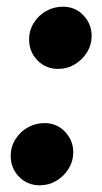

<svg xmlns="http://www.w3.org/2000/svg" viewBox="-20 -542 306 574"><path d="M154 -336Q117 -336 92 -361.5Q67 -387 67 -424Q67 -451 81 -473.5Q95 -496 118 -509Q141 -522 168 -522Q205 -522 229.5 -496Q254 -470 254 -435Q254 -408 240 -385.5Q226 -363 203.5 -349.5Q181 -336 154 -336ZM99 12Q62 12 37 -13.5Q12 -39 12 -76Q12 -103 26 -125.5Q40 -148 63 -161Q86 -174 113 -174Q150 -174 174.5 -148Q199 -122 199 -87Q199 -60 185 -37.5Q171 -15 148.5 -1.5Q126 12 99 12Z"/></svg>

Font: MuseoModerno Thin SemiBold
Style: Italic
Weight: 600
Italic angle: -9°
Version: Version 1.003